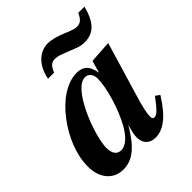

<svg xmlns="http://www.w3.org/2000/svg" viewBox="-210 -770 898 898"><g transform="rotate(-45 239.5 -320.5)"><path d="M456 -655C441 -623 428 -613 405 -613C393 -613 378 -618 351 -629C310 -647 279 -655 254 -655C197 -655 151 -609 138 -537H178C191 -569 204 -580 226 -580C237 -580 251 -577 264 -572L323 -549C350 -538 361 -536 380 -536C440 -536 475 -571 497 -655ZM435 -127C394 -72 378 -57 362 -57C354 -57 350 -63 350 -72C350 -97 356 -126 380 -205L455 -456L344 -449L327 -390H326C317 -441 295 -462 252 -462C187 -462 119 -415 66 -345C15 -278 -21 -194 -21 -114C-21 -38 22 13 87 13C148 13 195 -24 251 -119C239 -78 237 -64 237 -50C237 -7 263 14 300 14C347 14 398 -18 456 -112ZM303 -373C303 -313 270 -202 231 -133C204 -84 172 -58 145 -58C119 -58 102 -75 102 -115C102 -153 123 -234 158 -305C186 -362 224 -420 266 -420C288 -420 303 -400 303 -373Z"/></g></svg>

Font: XITS
Style: Bold Italic
Weight: 700
Italic angle: -16.33°
Designer: MicroPress Inc., with final additions and corrections provided by Coen Hoffman, Elsevier (retired)
Version: Version 1.105